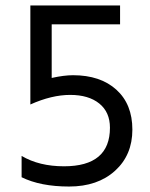

<svg xmlns="http://www.w3.org/2000/svg" viewBox="-20 -674 549 702"><path d="M59 -26V-104Q123 -66 214 -66Q382 -66 382 -207Q382 -264 343 -295.5Q304 -327 236.5 -327Q169 -327 91 -292V-654H419V-585H169V-389Q214 -399 247 -399Q347 -399 405.5 -346Q464 -293 464 -200Q464 -107 400.5 -49.5Q337 8 232.5 8Q128 8 59 -26Z"/></svg>

Font: Hind Vadodara
Style: Regular
Weight: 400
Designer: Hitesh Malaviya
Foundry: Indian Type Foundry
Version: Version 0.702;PS 1.0;hotconv 1.0.81;makeotf.lib2.5.63406